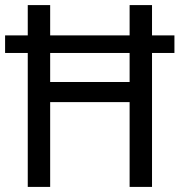

<svg xmlns="http://www.w3.org/2000/svg" viewBox="-21 -734 706 754"><path d="M88 0V-526H-1V-595H88V-714H176V-595H488V-714H576V-595H664V-526H576V0H488V-333H176V0ZM176 -412H488V-526H176Z"/></svg>

Font: Noto Sans Ethiopic SemCond
Style: Regular
Weight: 400
Width: 4
Designer: Monotype Design Team
Foundry: Monotype Imaging Inc.
Version: Version 2.102; ttfautohint (v1.8.4.7-5d5b)